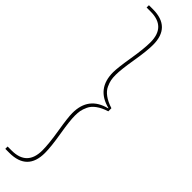

<svg xmlns="http://www.w3.org/2000/svg" viewBox="-379 -898 1053 1053"><g transform="rotate(45 147.5 -372.0)"><path d="M142 -214Q142 -236 145 -252Q148 -268 158 -290Q168 -312 192.5 -330Q217 -348 255 -360V-384Q217 -396 192.5 -414Q168 -432 158 -454Q148 -476 145 -492Q142 -508 142 -530Q142 -571 156.5 -657Q171 -743 171 -791Q171 -929 32 -929H1V-911H32Q151 -911 151 -791Q151 -740 136.5 -652.5Q122 -565 122 -530Q122 -403 243 -373V-371Q122 -341 122 -214Q122 -179 136.5 -91.5Q151 -4 151 47Q151 167 32 167H1V185H32Q171 185 171 47Q171 -1 156.5 -87Q142 -173 142 -214Z"/></g></svg>

Font: Poppins Thin
Style: Regular
Weight: 250
Designer: Ninad Kale (Devanagari), Jonny Pinhorn (Latin)
Foundry: Indian Type Foundry
Version: Version 3.200;PS 1.000;hotconv 16.6.54;makeotf.lib2.5.65590